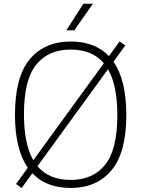

<svg xmlns="http://www.w3.org/2000/svg" viewBox="-20 -964 732 994"><path d="M634 -370Q634 -174.5 557.5 -82.8Q481 9 346 9Q219 9 147.5 -67L92 9.5L63 -11.5L124 -95.5Q57.5 -191 57.5 -370Q57.5 -565.5 134 -657.2Q210.5 -749 346 -749Q472 -749 544 -673.5L599.5 -749.5L628.5 -728.5L567.5 -644.5Q634 -549 634 -370ZM152.5 -134.5 517.5 -636.5Q458.5 -707.5 346 -707.5Q230.5 -707.5 167.2 -629Q104 -550.5 104 -372Q104 -218 152.5 -134.5ZM587.5 -368Q587.5 -522 539 -605.5L174 -103.5Q234 -32.5 346 -32.5Q461 -32.5 524.2 -111Q587.5 -189.5 587.5 -368ZM323.5 -807 411.5 -944.5H461L364.5 -807Z"/></svg>

Font: Encode Sans ExtraLight
Style: Regular
Weight: 275
Designer: Multiple Designers
Foundry: Impallari Type
Version: Version 2.000